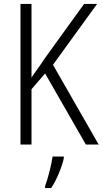

<svg xmlns="http://www.w3.org/2000/svg" viewBox="-20 -734 521 975"><path d="M416 0 209 -361 140 -281V0H84V-714H140V-340L164 -375Q186 -405 207 -437L407 -714H473L249 -405L481 0ZM304 70Q296 105 278.5 147Q261 189 240 221H209V211Q219 185 231 138Q243 91 247 61H304Z"/></svg>

Font: Noto Sans Display Light Narrow
Style: Regular
Weight: 300
Width: 4
Designer: Monotype Design team
Foundry: Monotype Imaging Inc.
Version: Version 1.000